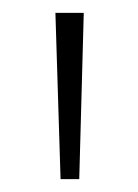

<svg xmlns="http://www.w3.org/2000/svg" viewBox="-20 -734 214 298"><path d="M110 -714 103 -456H74L66 -714Z"/></svg>

Font: Noto Sans Gujarati UI Condensed ExtraLight
Style: Regular
Weight: 200
Width: 3
Designer: Jelle Bosma - Monotype Design Team, Universal Thirst
Foundry: Monotype Imaging Inc.
Version: Version 2.106; ttfautohint (v1.8.4.7-5d5b)